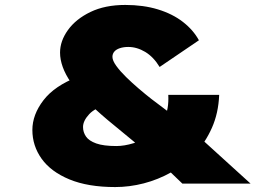

<svg xmlns="http://www.w3.org/2000/svg" viewBox="-20 -743 1048 777"><path d="M718 0 668 -48 563 -136 415 -258Q363 -302 326.5 -339Q290 -376 267.5 -408.5Q245 -441 234 -471.5Q223 -502 223 -530Q223 -577 255 -621.5Q287 -666 346 -694.5Q405 -723 487 -723Q560 -723 619 -705Q678 -687 720 -654.5Q762 -622 785 -580L626 -472Q601 -513 567.5 -533Q534 -553 499 -553Q480 -553 465 -548Q450 -543 442.5 -534Q435 -525 435 -513Q435 -498 450.5 -476.5Q466 -455 490.5 -431Q515 -407 542 -384Q569 -361 592 -343L706 -257L798 -178L994 0ZM446 14Q336 14 261 -17Q186 -48 148.5 -100.5Q111 -153 111 -217Q111 -279 156 -337.5Q201 -396 295 -432L425 -323Q366 -308 341 -281Q316 -254 316 -229Q316 -208 328 -190.5Q340 -173 369.5 -162.5Q399 -152 451 -152Q483 -152 520.5 -163.5Q558 -175 591.5 -199Q625 -223 644.5 -262.5Q664 -302 661 -359H867Q864 -285 837.5 -225.5Q811 -166 769 -121Q727 -76 673.5 -46Q620 -16 562 -1Q504 14 446 14Z"/></svg>

Font: Lexend Peta Black
Style: Regular
Weight: 900
Version: Version 1.007